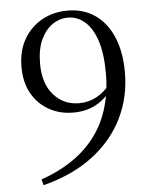

<svg xmlns="http://www.w3.org/2000/svg" viewBox="-54 -788 669 848"><g transform="rotate(-5 281.0 -363.5)"><path d="M105 16 98 -10Q209 -49 281 -112.5Q353 -176 387.5 -261.5Q422 -347 422 -452Q422 -540 403 -597.5Q384 -655 350.5 -683.5Q317 -712 276 -712Q239 -712 207 -690Q175 -668 155.5 -625.5Q136 -583 136 -520Q136 -431 180.5 -381Q225 -331 293 -331Q336 -331 372 -351Q408 -371 437 -409L457 -404H449Q424 -353 376.5 -322.5Q329 -292 264 -292Q204 -292 156 -319Q108 -346 80.5 -395Q53 -444 53 -512Q53 -584 83 -635.5Q113 -687 163.5 -715Q214 -743 277 -743Q347 -743 398.5 -707.5Q450 -672 478 -606Q506 -540 506 -449Q506 -340 460.5 -247Q415 -154 326 -86Q237 -18 105 16Z"/></g></svg>

Font: Noto Serif JP ExtraLight
Style: Regular
Weight: 400
Version: Version 2.003-H1;hotconv 1.1.1;makeotfexe 2.6.0